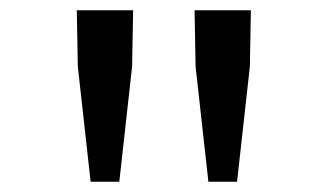

<svg xmlns="http://www.w3.org/2000/svg" viewBox="-20 -707 640 375"><path d="M157 -352 132 -577 130 -687H240L238 -577L213 -352ZM387 -352 362 -577 360 -687H470L468 -577L443 -352Z"/></svg>

Font: Source Code Pro
Style: Regular
Weight: 400
Monospace: yes
Designer: Paul D. Hunt, Teo Tuominen
Foundry: Adobe Systems Incorporated
Version: Version 1.018;hotconv 1.0.116;makeotfexe 2.5.65601